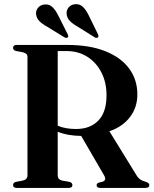

<svg xmlns="http://www.w3.org/2000/svg" viewBox="-20 -920 753 940"><path d="M652.5 -457.5Q652.5 -394 616 -346.5Q579.5 -299 515.5 -277.5L647 -64Q656.5 -48 667.2 -41Q678 -34 693.5 -30Q711 -24.5 711 -14Q711 0 692 0H471Q453 0 453 -14Q453 -21.5 463.5 -26L481.5 -30Q492.5 -34.5 494.8 -41.5Q497 -48.5 489 -62.5L377.5 -254.5Q309 -255.5 262.5 -275V-61Q262.5 -41.5 283.5 -36L320.5 -29.5Q334.5 -25 334.5 -14Q334.5 0 316 0H62.5Q44 0 44 -14Q44 -26 58 -29.5L92 -36Q114.5 -41.5 114.5 -61V-642Q114.5 -659 92 -664L58 -670.5Q44 -674 44 -686Q44 -700 62.5 -700H309Q418.5 -700 495.2 -669.5Q572 -639 612.2 -584.5Q652.5 -530 652.5 -457.5ZM262.5 -670V-304.5Q300 -288.5 352.5 -288.5Q421.5 -288.5 461.5 -329.8Q501.5 -371 501.5 -453.5Q501.5 -516.5 476.5 -565.2Q451.5 -614 407.5 -642Q363.5 -670 306.5 -670ZM414 -845.5 459.5 -752.5Q464.5 -742 459.5 -737Q452.5 -731.5 442.5 -738L357 -791.5Q335.5 -803.5 321.5 -818Q307.5 -832.5 306 -853.5Q305 -871.5 317.2 -885Q329.5 -898.5 349.5 -899.5Q370.5 -901 386 -886.2Q401.5 -871.5 414 -845.5ZM264.5 -845.5 311 -753Q316.5 -742.5 312 -737.5Q305.5 -732 295 -737.5L209 -790.5Q187.5 -802 173.2 -816.2Q159 -830.5 156.5 -851Q155 -869 167 -882.8Q179 -896.5 198.5 -898Q220 -900.5 235.8 -886Q251.5 -871.5 264.5 -845.5Z"/></svg>

Font: Fraunces 72pt S000 SemiBold
Style: Regular
Weight: 600
Version: Version 1.000; ttfautohint (v1.8.3)